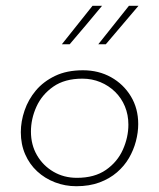

<svg xmlns="http://www.w3.org/2000/svg" viewBox="-20 -637 551 664"><path d="M244 7Q205 7 170 -6.5Q135 -20 108.5 -44.5Q82 -69 67 -103.5Q52 -138 52 -180Q52 -217 65 -255Q78 -293 104 -324Q130 -355 170.5 -374.5Q211 -394 267 -394Q321 -394 364 -370Q407 -346 432.5 -304Q458 -262 458 -208Q458 -179 450 -148.5Q442 -118 426 -90.5Q410 -63 384.5 -41Q359 -19 324 -6Q289 7 244 7ZM246 -22Q307 -22 346.5 -49.5Q386 -77 405 -119.5Q424 -162 424 -206Q424 -240 412 -269Q400 -298 378 -319.5Q356 -341 327 -353Q298 -365 265 -365Q204 -365 164.5 -337.5Q125 -310 106 -268Q87 -226 87 -182Q87 -136 108 -100Q129 -64 165 -43Q201 -22 246 -22ZM333 -617Q306 -584 277.5 -550.5Q249 -517 221 -484H194Q220 -517 247 -550.5Q274 -584 300 -617ZM459 -617Q431 -584 402.5 -550.5Q374 -517 346 -484H320Q346 -517 373 -550.5Q400 -584 426 -617Z"/></svg>

Font: Josefin Sans ExtraLight
Style: Italic
Weight: 250
Italic angle: -7°
Designer: Santiago Orozco
Foundry: Typemade
Version: Version 2.000